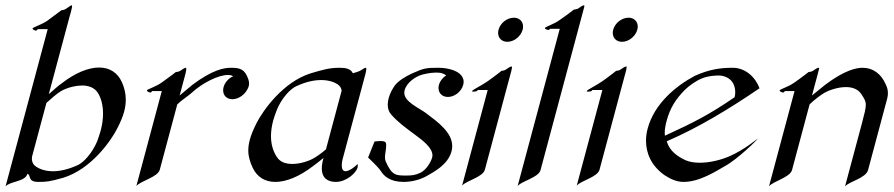

<svg xmlns="http://www.w3.org/2000/svg" viewBox="-39 -667 3279 704"><path d="M183.2 -332C210.6 -348.6 246 -353.5 261.7 -353.5C285.1 -353.5 306.6 -346.2 318.8 -328.1C331.2 -309.1 338.8 -282.5 338.8 -250.4C338.8 -231.4 336.1 -210.4 330.1 -188C326.8 -175.8 322.3 -162.6 317.1 -148.4C299.5 -106.4 268.2 -71.8 247 -62C210.9 -45.4 180.3 -39.1 155 -39.1C128.6 -39.1 108.1 -46.4 94.3 -55.2C84.6 -61 77.9 -71.5 77.9 -85.4C77.9 -87.8 78.1 -90.2 78.5 -92.8L131.2 -289.6C145.5 -302.7 171.1 -325.2 183.2 -332ZM224.2 -647.5C219.8 -647.5 214.6 -642.6 203.9 -635.3C197.1 -629.9 186.2 -629.4 186.2 -629.4L135 -591.3C113.3 -576.2 81.5 -566.9 80.5 -563C79.2 -558.1 90 -554.7 92.9 -554.7C96.8 -554.7 99.2 -560.1 99.2 -560.1H135.9L-18.7 16.6C-2.7 -2.9 53.7 0 61.6 -29.8C76.3 -24.7 60.4 0 101.9 0C131.2 0 142.6 -1 192.5 -15.1C295.1 -46.4 367.9 -150.4 390.8 -195.8C403.1 -219.7 411.5 -240.2 416.2 -257.8C420.4 -273.5 422.2 -288 422.2 -301.5C422.2 -325.6 416.4 -346.6 408 -365.7C391.7 -401.4 362.3 -419.4 324.3 -419.4C285.2 -419.4 237.6 -400.4 187.1 -361.3C174.6 -353 155 -334.5 139.9 -321.8L216.2 -606.4L217.1 -609.9C218 -613.3 219.5 -617.2 220.4 -620.6C223.8 -633.3 227.2 -647.5 224.2 -647.5Z M808.1 -418.5C781.2 -418.5 739.6 -410.6 667 -356.4L619.7 -316.9L640.4 -394C643.7 -406.2 645.5 -418.5 642.6 -418.5C637.2 -418.5 629.1 -412.1 623.2 -408.2C616.5 -403.3 605.7 -402.8 605.7 -402.8C605.7 -402.8 579 -381.8 553.8 -364.3C532.7 -349.1 500.9 -339.8 499.8 -335.9C498.7 -331.5 509.3 -327.6 512.8 -327.6C515.7 -327.6 518.6 -333 518.6 -333H554.2L461 15.1C477.4 -4.4 539.4 -17.1 546.9 -44.9L611 -284.2C624.4 -297.9 651.6 -315.4 663.9 -326.7C703.5 -363.3 761.5 -392.1 796.6 -392.1C804.4 -392.1 811.4 -390.6 815.8 -387.2C799.4 -380.4 785.4 -364.7 780.8 -347.7C779.7 -343.5 779.2 -339.5 779.2 -335.8C779.2 -316.8 792.6 -303.2 813.3 -303.2C837.3 -303.2 861.9 -322.3 871.1 -345.7C872.1 -347.7 872.5 -349.1 872.9 -350.6C873.7 -353.7 874.3 -357.2 874.3 -361.1C874.3 -365.7 873.5 -370.9 871.5 -376.5C858.8 -412.6 842.8 -418.5 808.1 -418.5Z M1302.2 -418.5C1299.2 -418.5 1293.6 -415.5 1283.4 -408.7C1278.6 -405.3 1262.2 -400.4 1254.8 -398.4C1247.4 -414.6 1229.4 -418.5 1206.5 -418.5C1167.4 -418.5 1144.9 -411.1 1101 -398.4C998.7 -366.7 925.8 -262.2 902.5 -217.3C890.3 -193.4 881.9 -172.9 877 -154.8C873.1 -140.1 871.4 -127.2 871.4 -115.4C871.4 -92.1 878 -73 886.9 -53.2C903.2 -17.6 932.7 0 970.8 0C1009.4 0 1057.3 -18.6 1107.7 -57.1C1118.7 -65.4 1133.3 -76.2 1147.2 -87.9L1146.3 -84.5C1142.6 -71 1141 -59.4 1141 -49.6C1141 -12.5 1164.3 0 1192.5 0C1230.1 0 1266.4 -31.7 1272 -52.7C1274.6 -62.5 1271 -65.4 1270.6 -65.4C1269.9 -61 1243 -39.1 1227.8 -39.1C1217.8 -39.1 1214.1 -48.8 1214.1 -61C1214.1 -68.3 1215.4 -76.5 1217.4 -84L1300.1 -392.6C1302.4 -401 1304.2 -409.2 1304.2 -414C1304.2 -416.8 1303.6 -418.5 1302.2 -418.5ZM1213.7 -334.5 1156.2 -119.6C1142.5 -106.9 1122.7 -93.3 1111.3 -86.9C1095 -77.1 1062.7 -65.9 1032.9 -65.9C1009.9 -65.9 988.6 -71.8 976.2 -91.3C963.3 -110.7 954.6 -135.9 954.6 -167.9C954.6 -185 957.1 -204 962.7 -225.1C966 -237.3 971 -250.5 976.3 -264.6C993.4 -306.6 1025 -340.8 1046.7 -350.6C1064.5 -358.9 1099.7 -373.5 1138.3 -373.5C1165.1 -373.5 1185.3 -366.7 1199 -357.9C1206.5 -353 1212.6 -344.7 1213.7 -334.5Z M1659.1 -378.4C1649 -408.2 1602.9 -418.5 1567.8 -418.5C1522.4 -418.5 1515.1 -417 1470.2 -397C1446.2 -385.7 1421.5 -370.1 1408.9 -354C1399.4 -340.3 1390.7 -324.2 1386.2 -307.6C1384 -299.3 1382.7 -291 1382.7 -283.1C1382.7 -269.3 1386.6 -256.5 1395.8 -246.6C1420.2 -219.2 1445 -200.7 1485 -171.4C1513.1 -150.6 1546.6 -124.5 1546.6 -97.6C1546.6 -94.9 1546.3 -92.1 1545.5 -89.4C1541.3 -73.7 1524.7 -44.4 1502.8 -33.7C1483.5 -24.3 1469.2 -23.4 1451.8 -23.4C1412.7 -23.4 1398.5 -22.6 1375.2 -75.2C1373.3 -79.6 1372.6 -84.6 1372.6 -90.1C1372.6 -103.8 1377 -119.8 1377 -132.9C1377 -136.6 1376.7 -140 1375.8 -143.1C1374.3 -148.5 1365.4 -149.9 1356.1 -149.9C1345.3 -149.9 1334.2 -148 1334.2 -148L1310.7 -89.4C1310.7 -89.4 1343.9 -58.6 1356.4 -41.5C1367.9 -22.5 1389.2 0 1441.5 0C1465.4 0 1496.8 -5.9 1523.7 -20.5C1550.8 -36.1 1603.3 -62.5 1616.5 -111.8C1618.3 -118.6 1619.1 -125.1 1619.1 -131.4C1619.1 -181.5 1566.6 -219.4 1524 -251.5C1496.3 -272.2 1443.4 -293.3 1443.4 -327C1443.4 -329.9 1443.8 -332.9 1444.6 -335.9C1452.8 -366.7 1487.2 -385.7 1500.8 -390.6C1511.1 -394.5 1537.2 -400.9 1560.1 -400.9C1564 -400.9 1567.5 -400.9 1571.2 -400.4C1581.7 -399.4 1590.4 -395.5 1596.9 -390.6C1584 -382.3 1574.4 -370.1 1570.4 -355.5C1569.4 -351.6 1568.9 -347.8 1568.9 -344.2C1568.9 -325.3 1582.7 -311.5 1603.6 -311.5C1627.5 -311.5 1652.8 -331.1 1659.3 -355.5C1660.4 -359.6 1661 -363.6 1661 -367.4C1661 -371.3 1660.4 -375 1659.1 -378.4Z M1836.9 -423.3C1831.5 -423.3 1823.4 -417 1816.9 -412.6C1810.7 -407.7 1799.8 -407.2 1799.8 -407.2C1799.8 -407.2 1773.7 -386.2 1748.5 -368.7C1724.5 -352.1 1693.4 -337.9 1692 -333C1691 -329.1 1703.5 -332 1706.4 -332C1709.8 -332 1712.6 -336.9 1712.6 -336.9H1749.2L1655.3 13.7C1671.6 -5.4 1731.4 -17.1 1738.9 -44.9L1829.9 -384.8C1832.8 -395.5 1838.2 -413.3 1838.2 -420.3C1838.2 -422.2 1837.8 -423.3 1836.9 -423.3ZM1877.4 -558.1C1878.4 -562.1 1878.9 -566 1878.9 -569.6C1878.9 -588.4 1865.6 -602.1 1845.2 -602.1C1820.3 -602.1 1795.5 -582.5 1789 -558.1C1787.9 -554.1 1787.4 -550.2 1787.4 -546.5C1787.4 -527.6 1800.7 -513.7 1821.5 -513.7C1845.9 -513.7 1870.8 -533.7 1877.4 -558.1Z M2100.4 -630.9C2102.4 -638.3 2103.8 -642.9 2103.8 -645.3C2103.8 -646.8 2103.3 -647.5 2102 -647.5C2096.6 -647.5 2088.5 -641.1 2082.5 -636.7C2075.9 -632.3 2065.1 -631.8 2065.1 -631.8C2065.1 -631.8 2038.4 -610.8 2013.3 -593.8C1992.1 -578.1 1960.3 -568.8 1959.1 -564.5C1957.9 -560.1 1968.9 -557.1 1972.3 -557.1C1975.2 -557.1 1977.9 -561.5 1977.9 -561.5H2013.5L1859 15.1C1875.4 -4.4 1935.6 -15.6 1943 -43.5Z M2257.3 -423.3C2251.9 -423.3 2243.8 -417 2237.3 -412.6C2231.1 -407.7 2220.2 -407.2 2220.2 -407.2C2220.2 -407.2 2194.1 -386.2 2168.9 -368.7C2144.9 -352.1 2113.8 -337.9 2112.5 -333C2111.4 -329.1 2123.9 -332 2126.8 -332C2130.3 -332 2133 -336.9 2133 -336.9H2169.7L2075.7 13.7C2092 -5.4 2151.8 -17.1 2159.3 -44.9L2250.3 -384.8C2253.2 -395.5 2258.6 -413.3 2258.6 -420.3C2258.6 -422.2 2258.2 -423.3 2257.3 -423.3ZM2297.8 -558.1C2298.8 -562.1 2299.4 -566 2299.4 -569.6C2299.4 -588.4 2286 -602.1 2265.6 -602.1C2240.7 -602.1 2215.9 -582.5 2209.4 -558.1C2208.3 -554.1 2207.8 -550.2 2207.8 -546.5C2207.8 -527.6 2221.1 -513.7 2241.9 -513.7C2266.3 -513.7 2291.2 -533.7 2297.8 -558.1Z M2654.6 -310.5C2559.6 -245.6 2506.5 -218.8 2399 -169.4C2398.5 -172.8 2398.3 -176.4 2398.3 -180C2398.3 -193.4 2401.2 -208.5 2405.5 -224.6C2417.8 -270.5 2438.3 -303.2 2472.5 -337.9C2488.9 -353.5 2511.9 -370.1 2534.4 -379.4C2558.5 -389.2 2583.1 -390.1 2597.3 -390.1C2615.9 -390.1 2634.5 -381.3 2643.9 -369.1C2652.9 -358.3 2656.9 -343.3 2656.9 -328.9C2656.9 -322.5 2656.1 -316.3 2654.6 -310.5ZM2745.9 -343.3C2731 -384.3 2693.8 -418.5 2647.9 -418.5C2603.9 -418.5 2562.4 -413.1 2509.2 -389.2C2439.8 -352.5 2360.2 -287.1 2335.8 -195.8C2331.9 -181.4 2329.7 -166.3 2329.7 -151C2329.7 -106.1 2348.4 -59.5 2397.4 -24.9C2420.2 -9.8 2443 0 2467.4 0C2527.9 0 2588.7 -41 2620.3 -58.6C2664.3 -82.5 2742.7 -158.2 2738.3 -158.2C2738.3 -158.2 2690.4 -118.2 2637.3 -94.7C2602.5 -79.6 2562.4 -70.3 2527.2 -70.3C2507.2 -70.3 2489 -73.2 2474.5 -79.6C2446.3 -92.8 2416.4 -112.3 2405.7 -148.9C2523.3 -199.7 2635.4 -268.1 2745.9 -343.3Z M2962.6 -418.5C2956.7 -418.5 2949.8 -412.6 2943.2 -408.2C2936.6 -403.3 2925.7 -402.8 2925.7 -402.8C2925.7 -402.8 2899.1 -381.8 2873.8 -364.3C2850.4 -347.7 2821 -340.3 2819.7 -335.4C2818.7 -331.5 2829.4 -327.6 2832.8 -327.6C2835.7 -327.6 2838.6 -333 2838.6 -333H2874.3L2780.7 16.1C2797.2 -3.4 2857.7 -16.1 2865.2 -43.9L2929.5 -284.2C2943 -297.9 2968.8 -317.9 2983.9 -326.7C3000 -335.9 3032.5 -347.7 3062.8 -347.7C3085.2 -347.7 3106.8 -340.8 3118.9 -322.3C3129.9 -305.5 3135.6 -297.3 3135.6 -282.6C3135.6 -269 3130.7 -249.7 3120.9 -212.9L3059.4 16.6C3074.6 -2 3135.7 -13.2 3144 -43.9L3213.7 -304.2C3215.9 -312.2 3216.7 -319.3 3216.7 -325.6C3216.7 -342 3211 -352.8 3207.6 -359.9C3191.8 -395.5 3162.3 -418.5 3124.2 -418.5C3099.8 -418.5 3057.3 -409.2 2987 -356.4L2938.3 -316.9L2959.6 -396.5C2965.4 -418 2966 -418.5 2962.6 -418.5Z"/></svg>

Font: Pierce
Style: Oblique
Weight: 400
Italic angle: -15°
Version: Version 0.2.0